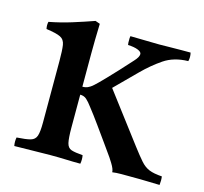

<svg xmlns="http://www.w3.org/2000/svg" viewBox="-79 -585 715 674"><g transform="rotate(15 278.0 -248.0)"><path d="M383 1Q383 -10 371 -29.5Q359 -49 352 -58Q348 -64 330 -89Q312 -114 289.5 -145.5Q267 -177 248 -201Q237 -216 227.5 -224.5Q218 -233 204 -233V-114Q204 -75 208 -58Q212 -41 225.5 -36.5Q239 -32 267 -30Q270 -15 267 1Q239 1 215 0Q191 -1 156 -1Q124 -1 90.5 0Q57 1 27 1Q24 -15 27 -30Q61 -32 77 -36.5Q93 -41 98 -56Q103 -71 103 -104V-328Q103 -367 100 -386Q97 -405 82 -412.5Q67 -420 30 -425Q27 -439 30 -451Q72 -459 112 -471.5Q152 -484 189 -497L206 -491Q205 -460 204.5 -433Q204 -406 204 -382V-262Q216 -262 224 -266Q232 -270 237 -274Q240 -276 256 -291.5Q272 -307 314 -352Q340 -381 355.5 -397.5Q371 -414 371 -425Q371 -433 357.5 -438.5Q344 -444 321 -445Q320 -449 320 -453Q320 -457 320 -461Q320 -465 320 -469Q320 -473 321 -477Q341 -477 371.5 -476Q402 -475 426 -475Q438 -475 460.5 -475.5Q483 -476 506 -476Q529 -476 540 -476Q541 -472 541.5 -468Q542 -464 542 -460Q542 -456 541.5 -452.5Q541 -449 540 -445Q488 -444 452 -419.5Q416 -395 383 -362L306 -285L440 -108Q462 -79 476.5 -62.5Q491 -46 508 -39Q525 -32 555 -30Q557 -16 555 1Q542 1 516.5 0Q491 -1 437 -1Q429 -1 413 -1Q397 -1 383 1Z"/></g></svg>

Font: Castoro
Style: Regular
Weight: 400
Designer: John Hudson
Foundry: Tiro Typeworks Ltd.
Version: Version 2.04